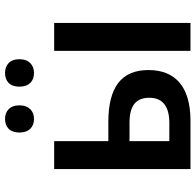

<svg xmlns="http://www.w3.org/2000/svg" viewBox="-27 -749 776 762"><g transform="rotate(-90 361.0 -368.0)"><path d="M216 -679C216 -640 239 -621 270 -621C300 -621 324 -640 324 -679C324 -718 300 -736 270 -736C239 -736 216 -718 216 -679ZM398 -679C398 -640 421 -621 452 -621C483 -621 507 -640 507 -679C507 -718 483 -736 452 -736C421 -736 398 -718 398 -679ZM71 0H262C399 0 464 -61 464 -167C464 -274 396 -326 258 -326H182V-541H71ZM540 0H651V-541H540ZM182 -84V-242H255C321 -242 354 -218 354 -163C354 -108 316 -84 255 -84Z"/></g></svg>

Font: Noto Sans UI SemiCondensed Medium
Style: Regular
Weight: 500
Width: 4
Designer: Monotype Design Team
Foundry: Monotype Imaging Inc.
Version: Version 1.901